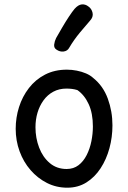

<svg xmlns="http://www.w3.org/2000/svg" viewBox="-20 -870 595 893"><path d="M291 -546Q314 -546 337 -541.5Q360 -537 380 -528.5Q400 -520 414 -507Q460 -470 481.5 -411Q503 -352 503 -287Q503 -232 489 -180.5Q475 -129 448 -87.5Q421 -46 382 -21.5Q343 3 293 3Q242 3 198.5 -19Q155 -41 122 -79Q89 -117 71 -166.5Q53 -216 53 -271Q53 -323 68.5 -372Q84 -421 114.5 -460.5Q145 -500 189.5 -523Q234 -546 291 -546ZM145 -278Q145 -228 162 -183.5Q179 -139 211.5 -111.5Q244 -84 290 -84Q322 -84 345 -101.5Q368 -119 383 -148.5Q398 -178 405 -213Q412 -248 412 -282Q412 -343 392.5 -385.5Q373 -428 340 -451Q327 -455 314.5 -456.5Q302 -458 289 -458Q255 -458 228 -443.5Q201 -429 182.5 -403.5Q164 -378 154.5 -346Q145 -314 145 -278ZM302 -648Q294 -633 276.5 -630.5Q259 -628 243 -639Q230 -647 232 -663Q234 -679 241 -693Q254 -716 269.5 -742.5Q285 -769 300.5 -792.5Q316 -816 327 -829Q344 -848 360.5 -849.5Q377 -851 391 -840Q406 -830 410.5 -810.5Q415 -791 398 -773Q381 -754 352 -719Q323 -684 302 -648Z"/></svg>

Font: Playpen Sans
Style: Regular
Weight: 400
Designer: Laura Meseguer, Veronika Burian, José Scaglione, Kostas Bartsokas, Vera Evstafieva, Tom Grace, Yorlmar Campos
Foundry: TypeTogether
Version: Version 2.000